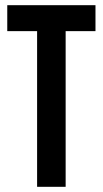

<svg xmlns="http://www.w3.org/2000/svg" viewBox="-20 -720 396 740"><path d="M8 -700H348V-600H233V0H123V-600H8Z"/></svg>

Font: Bebas Neue
Style: Regular
Weight: 400
Designer: Ryoichi Tsunekawa
Foundry: Ryoichi Tsunekawa
Version: Version 1.300